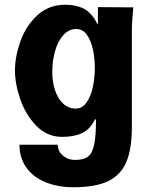

<svg xmlns="http://www.w3.org/2000/svg" viewBox="-20 -582 640 808"><path d="M62 27H223Q223 44.5 232.5 59Q242 73.5 258.8 82.2Q275.5 91 296 91Q331 91 349.2 78Q367.5 65 375.8 28.8Q384 -7.5 384 -79L380 -80Q359 -37.5 325.5 -21.8Q292 -6 241 -6Q179 -6 134 -51.5Q89 -97 66 -162.5Q43 -228 43 -285Q43 -343.5 65.8 -408Q88.5 -472.5 136.5 -517.2Q184.5 -562 255 -562Q295 -562 325 -549.2Q355 -536.5 377 -504L382 -495Q385.5 -488.5 388.8 -482.8Q392 -477 392 -480V-552L541 -551Q535 -491 535 -453V-49Q535 45 511.5 100Q488 155 434.8 180.5Q381.5 206 289 206Q224 206 172.5 185.2Q121 164.5 91.5 124Q62 83.5 62 27ZM379 -296Q379 -336.5 371 -374Q363 -411.5 345.5 -435.8Q328 -460 301 -460Q270 -460 247 -434.8Q224 -409.5 212 -368Q200 -326.5 200 -279Q200 -237 211.8 -201.8Q223.5 -166.5 246 -145.8Q268.5 -125 299 -125Q326 -125 344.2 -150.8Q362.5 -176.5 370.8 -215.8Q379 -255 379 -296Z"/></svg>

Font: JuliaMono Black
Style: Regular
Weight: 900
Monospace: yes
Designer: cormullion
Foundry: corm
Version: Version 0.054; ttfautohint (v1.8.4)